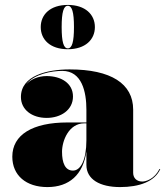

<svg xmlns="http://www.w3.org/2000/svg" viewBox="-20 -750 677 780"><path d="M145.5 -640C145.5 -589 184 -550 255.5 -550C326.5 -550 365.5 -589 365.5 -640C365.5 -691 326.5 -730 255.5 -730C184 -730 145.5 -691 145.5 -640ZM230.5 -640C230.5 -701 238.5 -726.5 255.5 -726.5C272.5 -726.5 280.5 -701 280.5 -640C280.5 -579 272.5 -553.5 255.5 -553.5C238.5 -553.5 230.5 -579 230.5 -640ZM254 -252.5C112 -252.5 30 -202.5 30 -113.5C30 -37.5 86 10 172.5 10C261 10 317.5 -40 331 -134.5V-80C331 -21 386 10 468 10C546 10 608.5 -12.5 631 -63L628 -63.5C607.5 -23 573.5 -12.5 558 -12.5C534 -12.5 521 -28 521 -48V-304.5C521 -410.5 430.5 -468 263 -468C172 -468 65 -443 65 -356C65 -305 109 -271 169.5 -271C227 -271 276.5 -303 276.5 -358C276.5 -412 228 -441 169.5 -441C135.5 -441 105 -428 86 -407C118.5 -449.5 190.5 -462 233 -462C313 -462 331 -376.5 331 -304.5V-252.5ZM276.5 -57C244.5 -57 232 -88.5 232 -133.5C232 -178 259.5 -249 322.5 -249H331V-180.5C331 -99 307 -57 276.5 -57Z"/></svg>

Font: Bodoni* 48pt Fatface
Style: Regular
Weight: 900
Version: Version 2.3